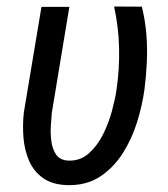

<svg xmlns="http://www.w3.org/2000/svg" viewBox="-20 -549 507 581"><path d="M105.5 -528.3H189.9L136.7 -207Q135.3 -191.9 133.8 -168.2Q132.3 -144.5 135.5 -120.8Q138.7 -97.2 150.1 -80.8Q161.6 -64.5 186 -63Q222.2 -61.5 248 -84.2Q273.9 -106.9 291.5 -141.8Q309.1 -176.8 318.8 -213.4Q328.6 -250 332.5 -277.3Q341.8 -339.4 340.3 -403.6Q338.9 -467.8 325.2 -529.3L409.2 -528.8Q419.4 -487.8 422.9 -445.6Q426.3 -403.3 424.3 -361.1Q422.4 -318.8 417 -277.3Q410.6 -230.5 394.8 -179.4Q378.9 -128.4 351.1 -84.7Q323.2 -41 282 -14.2Q240.7 12.7 183.6 11.2Q138.2 9.8 110.1 -10.3Q82 -30.3 68.1 -62.3Q54.2 -94.2 51 -132.6Q47.9 -170.9 52.2 -209Z"/></svg>

Font: Roboto Condensed
Style: Italic
Weight: 400
Italic angle: -12°
Designer: Christian Robertson
Foundry: Google
Version: Version 3.0